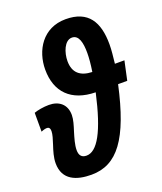

<svg xmlns="http://www.w3.org/2000/svg" viewBox="-143 -864 818 967"><g transform="rotate(-20 266.0 -380.5)"><path d="M180 10C319 10 401 -100 461 -373H510L532 -475H481C485 -514 489 -544 489 -577C489 -696 445 -771 324 -771C201 -771 141 -669 141 -567C141 -447 211 -375 341 -373C297 -176 247 -89 189 -89C163 -89 151 -104 151 -132C151 -160 161 -193 171 -226C180 -254 189 -283 189 -307C189 -365 150 -394 97 -394C69 -394 35 -388 17 -381V-280C31 -286 41 -288 48 -288C59 -288 65 -281 65 -266C65 -248 57 -224 49 -199C39 -169 29 -137 29 -106C29 -15 101 10 180 10ZM360 -475C297 -477 261 -506 261 -569C261 -614 282 -673 322 -673C359 -673 369 -629 369 -574C369 -547 366 -514 360 -475Z"/></g></svg>

Font: Noto Sans ExtraCondensed
Style: Bold Italic
Weight: 700
Width: 2
Italic angle: -12°
Designer: Monotype Design Team
Foundry: Monotype Imaging Inc.
Version: Version 2.013